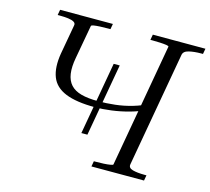

<svg xmlns="http://www.w3.org/2000/svg" viewBox="-102 -831 1043 952"><g transform="rotate(15 419.5 -355.0)"><path d="M353 -147 419 -520H450L384 -147ZM153 -501 180 -652Q183 -664 172.5 -670.5Q162 -677 142.5 -679.5Q123 -682 98 -682H88L93 -710H364L359 -682H350Q326 -682 306 -681Q286 -680 274 -678Q262 -676 261 -672L230 -500Q221 -452 226 -417.5Q231 -383 250.5 -361.5Q270 -340 305 -330.5Q340 -321 391 -321Q434 -321 478.5 -326Q523 -331 565.5 -343.5Q608 -356 647 -376L640 -343Q604 -325 559 -312.5Q514 -300 468.5 -294Q423 -288 385 -288Q289 -288 233.5 -310.5Q178 -333 159.5 -380.5Q141 -428 153 -501ZM444 0 449 -28H458Q479 -28 499 -29Q519 -30 533 -32.5Q547 -35 547 -38L659 -672Q660 -676 647 -678Q634 -680 614 -681Q594 -682 575 -682H564L569 -710H839L834 -682H825Q789 -682 762 -675.5Q735 -669 732 -649L628 -61Q624 -41 648 -34.5Q672 -28 709 -28H719L714 0Z"/></g></svg>

Font: Roboto Serif 120pt Expanded Light
Style: Italic
Weight: 300
Width: 7
Italic angle: -10°
Designer: Greg Gazdowicz
Foundry: Commercial Type
Version: Version 1.008